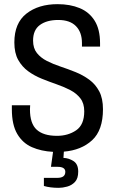

<svg xmlns="http://www.w3.org/2000/svg" viewBox="-20 -718 547 923"><path d="M263 185Q221 185 191 176V137H256Q294 137 294 108Q294 84 257 84H225L235 12Q178 9 133.5 -10.5Q89 -30 63 -74Q37 -118 37 -193Q37 -198 37 -202.5Q37 -207 37 -212H125Q125 -207 124.5 -202Q124 -197 124 -192Q124 -124 156.5 -94.5Q189 -65 254 -65Q307 -65 346 -91.5Q385 -118 385 -183Q385 -221 366.5 -245Q348 -269 318.5 -284.5Q289 -300 253 -312.5Q217 -325 181 -339.5Q145 -354 115.5 -375.5Q86 -397 67.5 -430Q49 -463 49 -514Q49 -607 107 -652.5Q165 -698 257 -698Q317 -698 363 -679Q409 -660 435 -618.5Q461 -577 461 -510V-494H374V-511Q374 -563 345 -592.5Q316 -622 260 -622Q205 -622 172 -598Q139 -574 139 -523Q139 -486 157.5 -463Q176 -440 205.5 -425Q235 -410 271 -398Q307 -386 343 -371.5Q379 -357 409 -335Q439 -313 457 -279Q475 -245 475 -193Q475 -92 423 -44Q371 4 287 11L285 41Q311 42 333.5 56.5Q356 71 356 107Q356 140 340.5 156.5Q325 173 303 179Q281 185 263 185Z"/></svg>

Font: Archivo Condensed
Style: Regular
Weight: 400
Width: 3
Designer: Hector Gatti
Foundry: Omnibus-Type
Version: Version 2.001; ttfautohint (v1.8.3)